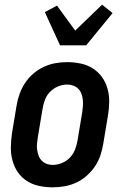

<svg xmlns="http://www.w3.org/2000/svg" viewBox="-20 -794 540 822"><path d="M206 8Q176 8 147.5 2Q119 -4 95.5 -19Q72 -34 56.5 -56.5Q41 -79 33.5 -106.5Q26 -134 26.5 -163.5Q27 -193 31 -222L51 -342Q55 -367 64 -392Q73 -417 87.5 -439Q102 -461 123 -479Q144 -497 168 -508Q192 -519 217 -523.5Q242 -528 267 -528Q297 -528 325.5 -522Q354 -516 377.5 -501Q401 -486 417 -463.5Q433 -441 440.5 -413.5Q448 -386 447.5 -356.5Q447 -327 442 -298L422 -178Q418 -153 409.5 -128Q401 -103 386 -81Q371 -59 350.5 -41Q330 -23 306 -12Q282 -1 256.5 3.5Q231 8 206 8ZM206 -88Q225 -88 245 -96Q265 -104 279.5 -119.5Q294 -135 301.5 -154.5Q309 -174 312 -193L332 -313Q334 -327 335 -340.5Q336 -354 334.5 -367.5Q333 -381 328.5 -393Q324 -405 315 -414Q306 -423 293.5 -427.5Q281 -432 267 -432Q248 -432 228.5 -424Q209 -416 194 -400.5Q179 -385 172 -365.5Q165 -346 162 -327L142 -207Q140 -193 138.5 -179.5Q137 -166 139 -152.5Q141 -139 145.5 -127Q150 -115 159 -106Q168 -97 180 -92.5Q192 -88 206 -88ZM237 -600 172 -742 224 -770 302 -663 417 -774 462 -738 349 -600Z"/></svg>

Font: Iosevka Custom
Style: Bold Italic
Weight: 700
Italic angle: -9°
Designer: Belleve Invis
Foundry: Belleve Invis
Version: Version 30.3.1; ttfautohint (v1.8.3)